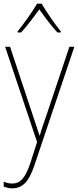

<svg xmlns="http://www.w3.org/2000/svg" viewBox="-20 -783 427 1046"><path d="M207 -763H182C158 -721 107 -650 76 -612V-606H95C128 -642 167 -694 194 -732C222 -693 259 -642 293 -606H311V-612C284 -645 231 -720 207 -763ZM8 -528 182 -9 144 109C116 191 88 217 47 217C30 217 16 213 0 207V233C16 240 30 243 47 243C103 243 138 206 167 119L385 -528H358L234 -158C218 -112 206 -78 197 -45H195C188 -68 178 -96 157 -160L35 -528Z"/></svg>

Font: Noto Sans Sinhala UI SemiCondensed Thin
Style: Regular
Weight: 100
Width: 4
Designer: Jelle Bosma - Monotype Design Team
Foundry: Monotype Imaging Inc.
Version: Version 2.006